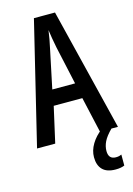

<svg xmlns="http://www.w3.org/2000/svg" viewBox="-138 -784 749 1082"><g transform="rotate(-15 236.0 -242.5)"><path d="M367 0 320 -208H153L106 0H0L173 -714H296L472 0ZM253 -522Q247 -553 242.5 -578.5Q238 -604 235 -628Q232 -605 227 -577Q222 -549 216 -523L169 -299H302ZM374 115Q374 163 417 163Q430 163 437.5 160.5Q445 158 450 156V220Q441 224 428 226.5Q415 229 398 229Q347 229 322 203.5Q297 178 297 131Q297 92 319.5 54.5Q342 17 381 -12L434 0Q400 34 387 61Q374 88 374 115Z"/></g></svg>

Font: Noto Sans Tamil ExtraCondensed Medium
Style: Regular
Weight: 500
Width: 2
Designer: Jelle Bosma - Monotype Design Team
Foundry: Monotype Imaging Inc.
Version: Version 2.004; ttfautohint (v1.8.4.7-5d5b)